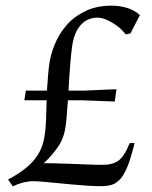

<svg xmlns="http://www.w3.org/2000/svg" viewBox="-20 -643 536 675"><path d="M25 12 8.5 -11.9Q53.5 -35.9 79.9 -59.9Q106.3 -83.9 119.7 -110.4Q133 -137 137 -167Q140.9 -191.3 141.9 -223Q143 -254.8 144 -290.5H65.6L71 -324.4H145Q147 -347.6 148.5 -370.8Q150 -394 153 -416Q158 -452 173 -488.3Q188 -524.6 214.6 -555Q241.2 -585.5 280.6 -604.3Q319.9 -623.1 372.9 -623.1Q397.8 -623.1 423.8 -616.1Q449.7 -609.1 471.9 -590.1L438.6 -525.5L422 -522Q410.1 -538 392.4 -551.3Q374.7 -564.6 356.3 -572.8Q337.9 -581 322 -581Q301.1 -581 282.9 -570.8Q264.6 -560.5 251.3 -537.8Q238 -515.1 233 -476Q229 -445.8 226 -405.3Q222.9 -364.9 220.9 -324.4H273.9L389.4 -329.4L383.5 -286L267.9 -290.5H218.7Q216.9 -264.9 215.1 -242.2Q213.4 -219.4 211 -202.4Q206.2 -160.5 185.5 -129.2Q164.9 -97.8 133.9 -69.3Q171 -69.1 210.2 -67.7Q249.4 -66.3 283.7 -64.9Q317.9 -63.5 341 -63.5Q375.8 -63.5 396.4 -78.2Q417 -93 436 -140H453Q441 -89.6 428.8 -59.1Q416.6 -28.5 402.6 -13.4Q388.5 1.8 372.4 6.7Q356.3 11.5 337.4 11.5Q314.7 11.5 287.5 9.8Q260.3 8.1 231.4 5.4Q202.5 2.7 176.1 0.1Q149.8 -2.6 128.9 -4.3Q108 -6 97 -6Q63 -6 25 12Z"/></svg>

Font: Ancizar Serif Light
Style: Italic
Weight: 300
Italic angle: -4°
Designer: Cesar Puertas, Viviana Monsalve, Julian Moncada, Julian Prieto, Jose Castro, Felipe Aragon, Mariel Hernandez, Sara Alarc
Version: Version 8.100